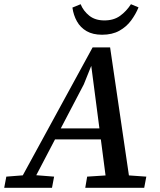

<svg xmlns="http://www.w3.org/2000/svg" viewBox="-51 -892 760 912"><path d="M-31 0 -21 -53 81 -61H105L206 -53L196 0ZM25 0 389 -667H472L570 0H458L382 -583H384L347 -491L90 0ZM192 -230 201 -282H478L474 -230ZM354 0 363 -53 486 -61H530L644 -53L634 0ZM434 -727Q390 -727 360.5 -744Q331 -761 314.5 -790.5Q298 -820 293 -856L332 -872Q345 -840 373 -817.5Q401 -795 445 -795Q489 -795 519 -816.5Q549 -838 571 -872L607 -857Q594 -825 572 -795Q550 -765 516 -746Q482 -727 434 -727Z"/></svg>

Font: Source Serif 4 Medium
Style: Italic
Weight: 500
Italic angle: -12°
Designer: Frank Grießhammer
Foundry: Adobe Systems Incorporated
Version: Version 4.004;hotconv 1.0.116;makeotfexe 2.5.65601